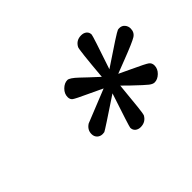

<svg xmlns="http://www.w3.org/2000/svg" viewBox="-95 -921 771 771"><g transform="rotate(-45 290.5 -535.0)"><path d="M169.9 -439.9Q169.9 -463.9 191.9 -478Q193.8 -479 334 -535.2Q309.1 -547.4 272.9 -564Q225.1 -585.9 216.1 -592.5Q207 -599.1 207 -612.8Q207 -631.8 222.4 -647Q237.8 -662.1 254.9 -662.1Q267.1 -662.1 295.9 -634.8Q302.7 -628.9 323.2 -608.9Q347.2 -586.9 361.8 -573.2Q374 -715.3 378.9 -725.1Q392.1 -750 420.9 -750Q435.1 -750 444.1 -742.4Q453.1 -734.9 453.1 -722.2Q453.1 -715.3 404.8 -573.2Q530.8 -658.2 541 -661.1Q543.9 -662.1 549.8 -662.1Q564 -662.1 572.5 -652.1Q581.1 -642.1 581.1 -628.9Q581.1 -606.9 563.5 -595.9Q545.9 -585 476.1 -558.1Q439.9 -543.9 417 -535.2Q437 -526.4 467.8 -511.2Q523.9 -485.4 533.9 -477.8Q543.9 -470.2 543.9 -456.1Q543.9 -437 528.6 -422.1Q513.2 -407.2 496.1 -407.2Q486.3 -407.2 473.6 -417Q460.9 -426.8 418 -467.8Q399.9 -485.8 389.2 -496.1Q376 -352.1 372.1 -345.2Q358.9 -320.3 330.1 -319.8Q315.9 -319.8 306.9 -327.4Q297.9 -335 297.9 -348.1Q297.9 -354 345.2 -496.1Q219.2 -412.1 211.9 -409.2Q208 -408.2 202.1 -408.2Q188 -408.2 179 -417Q169.9 -425.8 169.9 -439.9Z"/></g></svg>

Font: CMU Bright
Style: SemiBoldOblique
Weight: 600
Italic angle: -12°
Version: Version 0.7.0